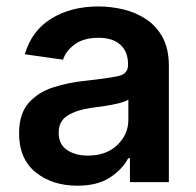

<svg xmlns="http://www.w3.org/2000/svg" viewBox="-20 -573 617 604"><path d="M223.1 11.2Q145 11.2 92.5 -30.8Q40 -72.8 40 -153.3Q40 -214.8 69.8 -248.8Q99.6 -282.7 147.2 -298.1Q194.8 -313.5 247.6 -318.8Q319.8 -326.7 351.3 -333.5Q382.8 -340.3 382.8 -368.2V-370.6Q382.8 -410.2 358.9 -432.1Q335 -454.1 290 -454.1Q243.2 -454.1 215.3 -433.6Q187.5 -413.1 178.2 -385.3L58.1 -402.3Q79.6 -476.6 141.6 -514.6Q203.6 -552.7 289.6 -552.7Q328.6 -552.7 367.7 -543.5Q406.7 -534.2 439.2 -512.9Q471.7 -491.7 491.5 -455.6Q511.2 -419.4 511.2 -365.2V0H388.7V-75.2H383.3Q365.7 -41 326.4 -14.9Q287.1 11.2 223.1 11.2ZM256.3 -83.5Q314.5 -83.5 349.1 -116.9Q383.8 -150.4 383.8 -195.8V-259.8Q375 -253.4 353 -248Q331.1 -242.7 306.4 -239Q281.7 -235.4 265.1 -233.4Q221.7 -227.1 193.1 -209.7Q164.6 -192.4 164.6 -155.3Q164.6 -119.6 190.4 -101.6Q216.3 -83.5 256.3 -83.5Z"/></svg>

Font: Inter Semi Bold
Style: Regular
Weight: 600
Designer: Rasmus Andersson
Foundry: rsms
Version: Version 4.000;git-e0f93cc